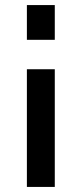

<svg xmlns="http://www.w3.org/2000/svg" viewBox="-20 -733 322 757"><path d="M196 -713V-576H86V-713ZM196 -460V4H86V-460Z"/></svg>

Font: Raleway SemiBold
Style: Regular
Weight: 600
Designer: Matt McInerney, Pablo Impallari, Rodrigo Fuenzalida
Foundry: Matt McInerney, Pablo Impallari, Rodrigo Fuenzalida
Version: Version 4.026